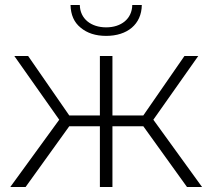

<svg xmlns="http://www.w3.org/2000/svg" viewBox="-20 -745 847 765"><path d="M21 0H82L256 -242H378V0H428V-242H551L725 0H785L591 -268L770 -522H715L551 -285H428V-522H378V-285H256L92 -522H37L216 -268ZM301 -635C327 -613 361 -602 403 -602C487 -602 544 -648 545 -725H507C506 -670 463 -636 403 -636C343 -636 299 -670 298 -725H261C262 -686 275 -656 301 -635Z"/></svg>

Font: Montserrat Light
Style: Regular
Weight: 300
Designer: Julieta Ulanovsky
Foundry: Julieta Ulanovsky
Version: Version 7.200